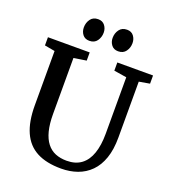

<svg xmlns="http://www.w3.org/2000/svg" viewBox="-168 -1081 1078 1212"><g transform="rotate(20 370.5 -475.0)"><path d="M382.5 8Q283.5 8 219 -26Q154.5 -60 122.8 -130.8Q91 -201.5 91 -311V-675.5L22 -688V-743H302.5V-688L218 -675V-299.5Q218 -232.5 230.2 -185Q242.5 -137.5 265.8 -107.8Q289 -78 322.5 -64.2Q356 -50.5 398.5 -50.5Q458 -50.5 496.8 -79.5Q535.5 -108.5 554.2 -163.2Q573 -218 573 -294V-674.5L488 -688V-743H728V-688L656.5 -675.5V-300.5Q656.5 -219 636.2 -160.8Q616 -102.5 578.8 -65Q541.5 -27.5 491.5 -9.8Q441.5 8 382.5 8ZM274 -811Q245 -811 229.2 -831.2Q213.5 -851.5 213.5 -879Q213.5 -910.5 230.8 -934.5Q248 -958.5 281.5 -958.5H282.5Q311.5 -958.5 327.2 -938Q343 -917.5 343 -890Q343 -859 325.8 -835Q308.5 -811 275 -811ZM467.5 -811Q438.5 -811 422.8 -831.2Q407 -851.5 407 -879Q407 -910.5 424.5 -934.5Q442 -958.5 475.5 -958.5H476.5Q505.5 -958.5 521 -938Q536.5 -917.5 536.5 -890Q536.5 -859 519.2 -835Q502 -811 468.5 -811Z"/></g></svg>

Font: Merriweather SemiBold
Style: Regular
Weight: 600
Version: Version 2.100